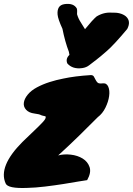

<svg xmlns="http://www.w3.org/2000/svg" viewBox="-27 -896 683 987"><path d="M272 -97Q302 -105 337 -101Q372 -97 398 -81Q424 -65 433.5 -37Q443 -9 421 30Q410 31 376.5 37Q343 43 298.5 50Q254 57 204.5 63Q155 69 112 70Q13 74 2 47Q-37 -40 88 -166Q121 -198 149 -224.5Q177 -251 194.5 -270Q212 -289 207 -298Q188 -302 184 -304Q177 -309 149.5 -312.5Q122 -316 107.5 -331.5Q93 -347 95.5 -367.5Q98 -388 115.5 -409.5Q133 -431 163 -447Q193 -463 227.5 -474Q262 -485 298 -492Q358 -505 440 -510Q451 -510 455.5 -502.5Q460 -495 464 -486.5Q468 -478 474.5 -471.5Q481 -465 501 -467.5Q521 -470 529.5 -450.5Q538 -431 534 -402Q530 -373 515 -342.5Q500 -312 476 -294Q356 -174 326 -147ZM48 -78Q49 -79 48 -78Q47 -77 45 -76Q46 -76 48 -78ZM330 -614 327 -630Q307 -682 294 -748Q271 -798 269 -821Q267 -844 275.5 -858Q284 -872 306 -875Q352 -881 368 -852Q370 -844 369.5 -837Q369 -830 369 -823Q375 -802 387 -783Q399 -764 410 -746Q449 -794 469 -811Q506 -834 547 -831Q594 -833 620 -812Q648 -787 627 -747Q561 -668 523.5 -635Q486 -602 466.5 -587.5Q447 -573 432 -561Q417 -549 396 -546Q346 -539 319 -570Q309 -594 330 -614Z"/></svg>

Font: Knewave
Style: Regular
Weight: 400
Designer: Tyler Finck
Foundry: Tyler Finck
Version: Version 1.001